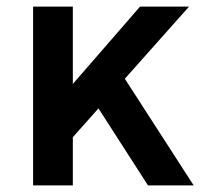

<svg xmlns="http://www.w3.org/2000/svg" viewBox="-20 -560 640 580"><path d="M80 0H200V-540H80ZM147 -86 551 -540H403L138 -235ZM427 0H565L341 -347L229 -308Z"/></svg>

Font: CommitMonoV143 ExtLt
Style: Regular
Weight: 200
Monospace: yes
Designer: Eigil Nikolajsen
Foundry: Eigil Nikolajsen
Version: Version 1.143